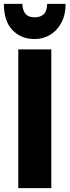

<svg xmlns="http://www.w3.org/2000/svg" viewBox="-35 -968 358 988"><path d="M59.1 0V-713.9H229V0ZM302.7 -948.2Q302.7 -892.6 281.2 -851.8Q259.8 -811 223.6 -789.1Q187.5 -767.1 143.1 -767.1Q73.7 -767.1 29.3 -813Q-15.1 -858.9 -15.1 -948.2H79.6Q82 -912.1 97.2 -895.5Q112.3 -878.9 143.1 -878.9Q172.9 -878.9 189.7 -894.3Q206.5 -909.7 208 -948.2Z"/></svg>

Font: Open Sans Condensed ExtraBold
Style: Regular
Weight: 800
Width: 3
Designer: Monotype Design Team
Foundry: Monotype Imaging Inc.
Version: Version 3.000; ttfautohint (v1.8.4)